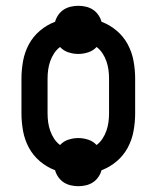

<svg xmlns="http://www.w3.org/2000/svg" viewBox="-20 -591 540 662"><path d="M250 51Q237 51 224 48Q211 45 200 38Q189 31 181 19.5Q173 8 170 -4Q141 -15 117.5 -35Q94 -55 79.5 -82Q65 -109 59.5 -139.5Q54 -170 54 -200V-320Q54 -350 59.5 -380.5Q65 -411 79.5 -438Q94 -465 117.5 -485Q141 -505 170 -516Q173 -528 181 -539.5Q189 -551 200 -558Q211 -565 224 -568Q237 -571 250 -571Q263 -571 276 -568Q289 -565 300 -558Q311 -551 319 -539.5Q327 -528 330 -516Q359 -505 382.5 -485Q406 -465 420.5 -438Q435 -411 440.5 -380.5Q446 -350 446 -320V-200Q446 -170 440.5 -139.5Q435 -109 420.5 -82Q406 -55 382.5 -35Q359 -15 330 -4Q327 8 319 19.5Q311 31 300 38Q289 45 276 48Q263 51 250 51ZM187 -91Q199 -104 216 -109.5Q233 -115 250 -115Q267 -115 284 -109.5Q301 -104 313 -91Q325 -100 333.5 -113Q342 -126 347 -140.5Q352 -155 354 -170Q356 -185 356 -200V-320Q356 -335 354 -350Q352 -365 347 -379.5Q342 -394 333.5 -407Q325 -420 313 -429Q301 -416 284 -410.5Q267 -405 250 -405Q233 -405 216 -410.5Q199 -416 187 -429Q175 -420 166.5 -407Q158 -394 153 -379.5Q148 -365 146 -350Q144 -335 144 -320V-200Q144 -185 146 -170Q148 -155 153 -140.5Q158 -126 166.5 -113Q175 -100 187 -91Z"/></svg>

Font: Iosevka SS10 Medium
Style: Regular
Weight: 500
Monospace: yes
Designer: Belleve Invis
Foundry: Belleve Invis
Version: Version 28.0.6; ttfautohint (v1.8.4)